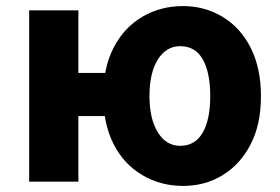

<svg xmlns="http://www.w3.org/2000/svg" viewBox="-20 -598 921 632"><path d="M76 -564H238V-358H352V-216H238V0H76ZM448 -22Q387 -58 353.5 -124.5Q320 -191 320 -282Q320 -376 354 -441Q388 -507 448 -542.5Q508 -578 583 -578Q653 -578 712 -543Q772 -507 805.5 -440Q839 -373 839 -282Q839 -188 805 -123Q771 -57 713 -21.5Q655 14 583 14Q508 14 448 -22ZM672 -282Q672 -359 647.5 -402.5Q623 -446 573 -446Q527 -446 499.5 -402Q472 -358 472 -282Q472 -207 499.5 -162.5Q527 -118 573 -118Q622 -118 647 -161Q672 -204 672 -282Z"/></svg>

Font: Merged Yaku Han JP ExtraBold
Style: Regular
Weight: 800
Designer: Ryoko NISHIZUKA 西塚涼子 (kana, bopomofo & ideographs); Paul D. Hunt (Latin, Greek & Cyrillic); Sandoll Communications 산돌커뮤니
Foundry: Adobe
Version: Version 2.004